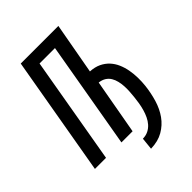

<svg xmlns="http://www.w3.org/2000/svg" viewBox="-244 -822 1075 1075"><g transform="rotate(-45 293.5 -284.5)"><path d="M366.7 -405.8Q403.3 -403.8 430.7 -390.9Q458 -377.9 477.3 -357.2Q496.6 -336.4 508.3 -309.6Q520 -282.7 525.6 -252.4Q531.2 -222.2 531.7 -190.4Q532.2 -158.7 528.8 -127.9Q522.9 -77.1 508.5 -29.1Q494.1 19 467.3 56.6Q440.4 94.2 400.1 117.4Q359.9 140.6 302.7 142.1L310.1 70.3Q335 69.8 353.8 60.3Q372.6 50.8 386.2 35.4Q399.9 20 409.4 0Q418.9 -20 425 -41.7Q431.2 -63.5 434.8 -85.7Q438.5 -107.9 440.4 -127.9Q442.4 -146.5 443.8 -167.7Q445.3 -189 444.1 -210.2Q442.9 -231.4 438.2 -251.2Q433.6 -271 423.8 -287.1Q414.1 -303.2 397.7 -313.7Q381.3 -324.2 357.4 -327.1L298.8 0H210.4L320.8 -636.7H198.7L88.4 0H0.5L124 -710.9H421.9Z"/></g></svg>

Font: Roboto Mono
Style: Italic
Weight: 400
Designer: Google
Version: Version 2.000985; 2015; ttfautohint (v1.3)